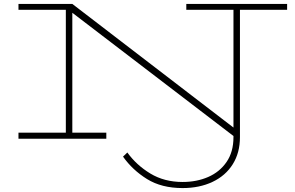

<svg xmlns="http://www.w3.org/2000/svg" viewBox="-20 -706 1501 977"><path d="M1441 -656H1201V-8Q1201 71 1164.5 129.5Q1128 188 1061.5 219.5Q995 251 909 251Q802 251 728 205Q654 159 606 91L628 70Q674 134 745 177Q816 220 909 220Q981 220 1039.5 194.5Q1098 169 1133 118Q1168 67 1168 -8V-14L348 -641V-31H521V0H74V-31H315V-656H74V-686H348L1168 -57V-656H928V-686H1441Z"/></svg>

Font: BioRhyme Expanded ExtraLight
Style: Regular
Weight: 275
Width: 7
Designer: Aoife Mooney
Foundry: Aoife Mooney Type
Version: Version 1.000